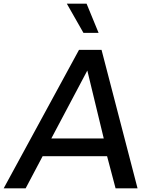

<svg xmlns="http://www.w3.org/2000/svg" viewBox="-57 -1020 835 1040"><path d="M395 -842 305 -1000H412L477 -842ZM523 -174H174L82 0H-37L371 -750H493L688 0H569ZM505 -270 416 -638 221 -270Z"/></svg>

Font: Oakes Grotesk Medium
Style: Italic
Weight: 500
Italic angle: -8°
Designer: Samuel Oakes
Foundry: Samuel Oakes
Version: Version 1.000;PS 001.000;hotconv 1.0.88;makeotf.lib2.5.64775